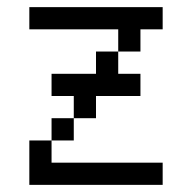

<svg xmlns="http://www.w3.org/2000/svg" viewBox="-20 -520 540 540"><path d="M437.5 0V-62.5H125V-125H62.5Q62.5 -125 62.5 0ZM375 -250V-312.5H312.5V-375H250V-312.5H125V-250H187.5V-187.5H125V-125H187.5V-187.5H250V-250ZM437.5 -437.5V-500H62.5V-437.5H312.5V-375H375V-437.5Z"/></svg>

Font: Unifont
Style: Regular
Weight: 500
Version: Version 15.1.04